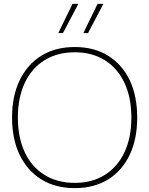

<svg xmlns="http://www.w3.org/2000/svg" viewBox="-20 -957 769 988"><path d="M482 -937H512L433 -787H409ZM353 -937H383L304 -787H280ZM365 -715Q464 -715 536 -670.5Q608 -626 647 -545Q686 -464 686 -352Q686 -241 647 -159.5Q608 -78 536 -33.5Q464 11 365 11Q265 11 193 -33.5Q121 -78 81.5 -159.5Q42 -241 42 -352Q42 -463 81.5 -544.5Q121 -626 193 -670.5Q265 -715 365 -715ZM365 -688Q275 -688 209 -647Q143 -606 107.5 -530.5Q72 -455 72 -352Q72 -249 107.5 -173.5Q143 -98 209 -57Q275 -16 365 -16Q454 -16 519.5 -57Q585 -98 620.5 -173.5Q656 -249 656 -352Q656 -455 620.5 -530.5Q585 -606 519.5 -647Q454 -688 365 -688Z"/></svg>

Font: Prodigy Sans ExtraLight
Style: Regular
Weight: 200
Designer: Wei Huang
Foundry: Wei Huang
Version: Version 1.003; ttfautohint (v1.8.3)